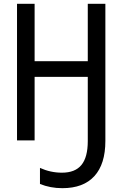

<svg xmlns="http://www.w3.org/2000/svg" viewBox="-20 -734 640 1004"><path d="M189 228V144Q244 169 304 169Q373 169 406 128.5Q439 88 439 4V-332H161V0H69V-714H161V-414H439V-714H531V3Q531 124 473.5 187Q416 250 306 250Q243 250 189 228Z"/></svg>

Font: Noto Sans Mono UI
Style: Regular
Weight: 400
Monospace: yes
Designer: Monotype Design team
Foundry: Monotype Imaging Inc.
Version: Version 1.000